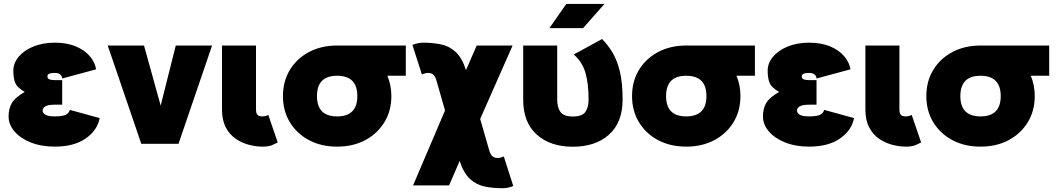

<svg xmlns="http://www.w3.org/2000/svg" viewBox="-20 -743 5458 992"><path d="M263.2 -329.1H301.3V-202.1H263.2Q228.5 -202.1 214.4 -193.4Q200.2 -184.6 200.2 -171.9Q200.2 -159.2 214.4 -150.4Q228.5 -141.6 263.2 -141.6Q297.9 -141.6 316.7 -148.7Q335.4 -155.8 340.8 -175.3L495.1 -132.8Q482.9 -69.3 422.4 -27.3Q361.8 14.6 263.2 14.6Q193.4 14.6 139.4 -6.8Q85.4 -28.3 54.9 -64Q24.4 -99.6 24.4 -141.6Q24.4 -181.2 40.8 -210Q57.1 -238.8 107.9 -268.1Q67.9 -291 58.3 -315.9Q48.8 -340.8 48.8 -377.9Q48.8 -416.5 76.2 -449.5Q103.5 -482.4 151.9 -502.4Q200.2 -522.5 263.2 -522.5Q326.2 -522.5 371.8 -503.2Q417.5 -483.9 444.1 -452.6Q470.7 -421.4 476.6 -384.8L301.3 -337.4Q301.3 -349.1 291.5 -357.7Q281.7 -366.2 263.2 -366.2Q245.1 -366.2 235.1 -362.5Q225.1 -358.9 225.1 -347.7Q225.1 -336.9 235.1 -333Q245.1 -329.1 263.2 -329.1Z M810.1 -197.3 888.2 -507.8H1075.7L902.3 0H710L536.6 -507.8H724.1Z M1366.2 -149.4 1415 -6.8Q1405.8 -2 1387 6.3Q1368.2 14.6 1335.9 14.6Q1302.2 14.6 1265.9 5.1Q1229.5 -4.4 1197.8 -26.1Q1166 -47.9 1146.5 -85Q1127 -122.1 1127 -176.8V-507.8H1302.7V-176.8Q1302.7 -158.7 1309.8 -150.1Q1316.9 -141.6 1335.9 -141.6Q1342.8 -141.6 1352.1 -143.8Q1361.3 -146 1366.2 -149.4Z M1441.9 -246.6Q1441.9 -322.8 1477.5 -381.6Q1513.2 -440.4 1576.4 -474.1Q1639.6 -507.8 1721.7 -507.8H2076.7V-351.6H1981.4Q2002 -302.7 2002 -246.6Q2002 -170.4 1966.1 -111.6Q1930.2 -52.7 1867.2 -19Q1804.2 14.6 1721.7 14.6Q1639.6 14.6 1576.4 -19Q1513.2 -52.7 1477.5 -111.6Q1441.9 -170.4 1441.9 -246.6ZM1617.7 -246.6Q1617.7 -141.6 1721.7 -141.6Q1826.2 -141.6 1826.2 -246.6Q1826.2 -351.6 1721.7 -351.6Q1617.7 -351.6 1617.7 -246.6Z M2631.8 217.8Q2622.6 222.7 2606.7 226.1Q2590.8 229.5 2576.7 229.5Q2527.8 229.5 2485.4 220.9Q2442.9 212.4 2409.4 182.6Q2376 152.8 2355 88.4L2300.3 214.8H2114.3L2279.3 -172.4L2234.9 -327.1Q2229.5 -346.2 2219.7 -356.2Q2210 -366.2 2190.4 -366.2Q2183.6 -366.2 2174.3 -363.5Q2165 -360.8 2159.7 -358.4L2110.8 -510.7Q2120.6 -515.6 2136.5 -519Q2152.3 -522.5 2166 -522.5Q2214.8 -522.5 2257.6 -513.9Q2300.3 -505.4 2333.5 -475.3Q2366.7 -445.3 2387.7 -380.9L2442.9 -507.8H2628.4L2460.9 -128.4L2507.8 34.2Q2513.2 53.2 2522.9 63.2Q2532.7 73.2 2552.2 73.2Q2559.1 73.2 2568.6 70.6Q2578.1 67.9 2583 65.4Z M2858.9 -507.8V-228Q2858.9 -188 2875.7 -164.6Q2892.6 -141.1 2939.9 -141.1Q2987.8 -141.1 3004.4 -164.6Q3021 -188 3021 -228Q3021 -312.5 3004.4 -368.2Q2987.8 -423.8 2944.3 -461.4L3090.8 -541.5Q3121.6 -510.3 3145.5 -470Q3169.4 -429.7 3183.1 -371.6Q3196.8 -313.5 3196.8 -228Q3196.8 -110.8 3127 -47.9Q3057.1 15.1 2939.9 15.1Q2822.8 15.1 2752.9 -47.9Q2683.1 -110.8 2683.1 -228V-507.8ZM2992.7 -597.7H2818.8L2905.8 -722.7H3103Z M3245.6 -246.6Q3245.6 -322.8 3281.2 -381.6Q3316.9 -440.4 3380.1 -474.1Q3443.4 -507.8 3525.4 -507.8H3880.4V-351.6H3785.2Q3805.7 -302.7 3805.7 -246.6Q3805.7 -170.4 3769.8 -111.6Q3733.9 -52.7 3670.9 -19Q3607.9 14.6 3525.4 14.6Q3443.4 14.6 3380.1 -19Q3316.9 -52.7 3281.2 -111.6Q3245.6 -170.4 3245.6 -246.6ZM3421.4 -246.6Q3421.4 -141.6 3525.4 -141.6Q3629.9 -141.6 3629.9 -246.6Q3629.9 -351.6 3525.4 -351.6Q3421.4 -351.6 3421.4 -246.6Z M4160.6 -329.1H4198.7V-202.1H4160.6Q4126 -202.1 4111.8 -193.4Q4097.7 -184.6 4097.7 -171.9Q4097.7 -159.2 4111.8 -150.4Q4126 -141.6 4160.6 -141.6Q4195.3 -141.6 4214.1 -148.7Q4232.9 -155.8 4238.3 -175.3L4392.6 -132.8Q4380.4 -69.3 4319.8 -27.3Q4259.3 14.6 4160.6 14.6Q4090.8 14.6 4036.9 -6.8Q3982.9 -28.3 3952.4 -64Q3921.9 -99.6 3921.9 -141.6Q3921.9 -181.2 3938.2 -210Q3954.6 -238.8 4005.4 -268.1Q3965.3 -291 3955.8 -315.9Q3946.3 -340.8 3946.3 -377.9Q3946.3 -416.5 3973.6 -449.5Q4001 -482.4 4049.3 -502.4Q4097.7 -522.5 4160.6 -522.5Q4223.6 -522.5 4269.3 -503.2Q4314.9 -483.9 4341.6 -452.6Q4368.2 -421.4 4374 -384.8L4198.7 -337.4Q4198.7 -349.1 4189 -357.7Q4179.2 -366.2 4160.6 -366.2Q4142.6 -366.2 4132.6 -362.5Q4122.6 -358.9 4122.6 -347.7Q4122.6 -336.9 4132.6 -333Q4142.6 -329.1 4160.6 -329.1Z M4690.4 -149.4 4739.3 -6.8Q4730 -2 4711.2 6.3Q4692.4 14.6 4660.2 14.6Q4626.5 14.6 4590.1 5.1Q4553.7 -4.4 4522 -26.1Q4490.2 -47.9 4470.7 -85Q4451.2 -122.1 4451.2 -176.8V-507.8H4627V-176.8Q4627 -158.7 4634 -150.1Q4641.1 -141.6 4660.2 -141.6Q4667 -141.6 4676.3 -143.8Q4685.5 -146 4690.4 -149.4Z M4766.1 -246.6Q4766.1 -322.8 4801.8 -381.6Q4837.4 -440.4 4900.6 -474.1Q4963.9 -507.8 5045.9 -507.8H5400.9V-351.6H5305.7Q5326.2 -302.7 5326.2 -246.6Q5326.2 -170.4 5290.3 -111.6Q5254.4 -52.7 5191.4 -19Q5128.4 14.6 5045.9 14.6Q4963.9 14.6 4900.6 -19Q4837.4 -52.7 4801.8 -111.6Q4766.1 -170.4 4766.1 -246.6ZM4941.9 -246.6Q4941.9 -141.6 5045.9 -141.6Q5150.4 -141.6 5150.4 -246.6Q5150.4 -351.6 5045.9 -351.6Q4941.9 -351.6 4941.9 -246.6Z"/></svg>

Font: Giphurs Black
Style: Regular
Weight: 900
Version: Version 0.920; ttfautohint (v1.8.4.7-5d5b)